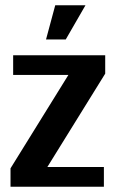

<svg xmlns="http://www.w3.org/2000/svg" viewBox="-20 -710 440 730"><path d="M155 -560 190 -690H305L230 -560ZM20 0V-70L240 -425H30V-500H380V-430L160 -75H375V0Z"/></svg>

Font: Cuprum
Style: Bold
Weight: 700
Designer: Jovanny Lemonad
Foundry: Jovanny Lemonad
Version: Version 2.000